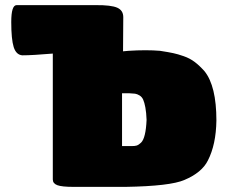

<svg xmlns="http://www.w3.org/2000/svg" viewBox="-20 -729 887 749"><path d="M460.9 -662.1 460 -528.8 481.9 -530.8Q551.3 -535.2 604 -530.8Q638.7 -525.4 655.8 -521.7Q672.9 -518.1 696.8 -509.8Q720.7 -501.5 739.5 -487.3Q758.3 -473.1 777.8 -451.2Q824.2 -393.6 824.2 -258.8Q822.8 -165 791 -103Q767.6 -55.7 699.2 -26.9Q644 -2.9 470.2 0H266.1Q221.2 0 203.6 -6.6Q186 -13.2 186 -28.8V-520Q106 -513.2 66.9 -513.2Q43 -515.1 33.4 -545.4Q23.9 -575.7 23.9 -643.1Q23.9 -709 44.9 -709H353Q413.6 -709.5 437.3 -699Q460.9 -688.5 460.9 -662.1ZM456.1 -365.2V-159.2H492.2Q504.4 -158.7 512.7 -161.1Q521 -163.6 530.3 -172.6Q539.6 -181.6 544.9 -203.9Q550.3 -226.1 551.8 -261.2Q550.8 -290 547.1 -309.6Q543.5 -329.1 538.6 -340.1Q533.7 -351.1 524.4 -356.7Q515.1 -362.3 506.8 -363.5Q498.5 -364.7 483.9 -365.2Z"/></svg>

Font: GGS TheRock Black
Style: Regular
Weight: 900
Designer: Rodrigo Fuenzalida (2012); Goodgame Studios (2014)
Foundry: Rodrigo Fuenzalida,2012;  GGS,2014
Version: Version 1.002 | FøM Mod